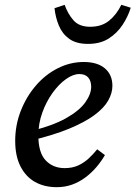

<svg xmlns="http://www.w3.org/2000/svg" viewBox="-20 -763 562 796"><path d="M215 13Q164 13 125.5 -8.5Q87 -30 65 -73Q43 -116 43 -179Q43 -244 66 -303Q89 -362 128.5 -408Q168 -454 219.5 -480Q271 -506 327 -506Q384 -506 415 -479.5Q446 -453 446 -407Q446 -377 428.5 -346Q411 -315 371 -285.5Q331 -256 265.5 -229Q200 -202 103 -179L101 -218Q197 -241 253 -272.5Q309 -304 333.5 -338.5Q358 -373 358 -403Q358 -428 345.5 -442Q333 -456 309 -456Q283 -456 253.5 -435Q224 -414 198 -378Q172 -342 155.5 -296.5Q139 -251 139 -201Q139 -130 169.5 -98Q200 -66 248 -66Q280 -66 304 -77Q328 -88 347.5 -106Q367 -124 383 -144L415 -120Q400 -94 379.5 -70Q359 -46 333.5 -27Q308 -8 278.5 2.5Q249 13 215 13ZM345 -581Q296 -581 267 -602Q238 -623 224 -657Q210 -691 206 -729L248 -743Q261 -706 284.5 -679Q308 -652 354 -652Q401 -652 432 -677Q463 -702 483 -743L522 -731Q511 -695 488.5 -660.5Q466 -626 431 -603.5Q396 -581 345 -581Z"/></svg>

Font: Source Serif 4 Medium
Style: Italic
Weight: 500
Italic angle: -12°
Designer: Frank Grießhammer
Foundry: Adobe Systems Incorporated
Version: Version 4.004;hotconv 1.0.116;makeotfexe 2.5.65601